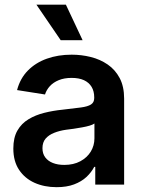

<svg xmlns="http://www.w3.org/2000/svg" viewBox="-20 -777 607 808"><path d="M218.3 10.7Q166.5 10.7 125.2 -7.8Q84 -26.4 60.1 -62.5Q36.1 -98.6 36.1 -151.9Q36.1 -197.8 53.2 -227.5Q70.3 -257.3 99.9 -275.1Q129.4 -293 166.5 -302.2Q203.6 -311.5 243.2 -315.4Q291 -320.8 320.3 -324.7Q349.6 -328.6 363 -337.4Q376.5 -346.2 376.5 -364.3V-367.2Q376.5 -393.1 365.5 -411.4Q354.5 -429.7 333.5 -439.5Q312.5 -449.2 281.2 -449.2Q250.5 -449.2 227.3 -439.7Q204.1 -430.2 189.7 -414.3Q175.3 -398.4 169.4 -379.4L51.8 -397.9Q64.9 -447.3 97.4 -480.2Q129.9 -513.2 177 -530Q224.1 -546.9 281.7 -546.9Q322.8 -546.9 362.1 -537.1Q401.4 -527.3 433.1 -505.6Q464.8 -483.9 483.6 -448.5Q502.4 -413.1 502.4 -361.8V0H380.9V-74.7H376.5Q364.7 -51.8 343.8 -32.2Q322.8 -12.7 291.7 -1Q260.7 10.7 218.3 10.7ZM250.5 -83Q289.6 -83 318.1 -98.4Q346.7 -113.8 362.1 -139.2Q377.4 -164.6 377.4 -194.8V-257.3Q371.1 -252.4 357.2 -248.3Q343.3 -244.1 325.4 -241Q307.6 -237.8 289.8 -235.1Q272 -232.4 258.3 -231Q230.5 -227.1 207.8 -218Q185.1 -209 171.9 -193.6Q158.7 -178.2 158.7 -153.3Q158.7 -130.4 170.4 -114.7Q182.1 -99.1 202.6 -91.1Q223.1 -83 250.5 -83ZM235.4 -607.9 133.3 -757.3H257.3L327.6 -607.9Z"/></svg>

Font: Inter 18pt SemiBold
Style: Regular
Weight: 600
Designer: Rasmus Andersson
Foundry: rsms
Version: Version 4.001;git-66647c0bb